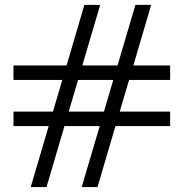

<svg xmlns="http://www.w3.org/2000/svg" viewBox="-20 -713 748 772"><path d="M372.1 39.1H308.6L380.9 -206.1H239.3L167 39.1H103.5L175.8 -206.1H34.2V-264.2H192.9L230.5 -391.6H34.2V-449.7H247.6L319.3 -693.4H382.8L311 -449.7H452.6L524.4 -693.4H587.9L516.1 -449.7H664.1V-391.6H499L461.4 -264.2H664.1V-206.1H444.3ZM397.9 -264.2 435.5 -391.6H293.9L256.3 -264.2Z"/></svg>

Font: Bainsley
Style: Regular
Weight: 400
Designer: Paul James MIller
Foundry: High-Logic / Made with FontCreator
Version: Version 1.411;March 28, 2021;FontCreator 13.0.0.2683 64-bit